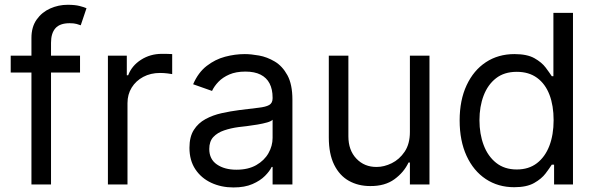

<svg xmlns="http://www.w3.org/2000/svg" viewBox="-20 -782 2526 814"><path d="M319.3 -545.9V-474.6H25.4V-545.9ZM113.3 0V-621.1Q113.3 -668 135.5 -699.2Q157.7 -730.5 192.9 -746.1Q228 -761.7 266.6 -761.7Q297.9 -761.7 317.6 -756.6Q337.4 -751.5 346.7 -747.1L322.3 -674.8Q315.9 -677.2 304.9 -680.4Q293.9 -683.6 275.4 -683.6Q233.9 -683.6 215.1 -662.4Q196.3 -641.1 196.3 -600.6V0Z M437.5 0V-545.9H517.6V-462.9H523.4Q538.6 -503.4 577.9 -528.6Q617.2 -553.7 666 -553.7Q675.3 -553.7 689 -553.5Q702.6 -553.2 710 -552.7V-467.8Q705.6 -468.8 690.4 -470.7Q675.3 -472.7 658.2 -472.7Q618.7 -472.7 587.4 -456.1Q556.2 -439.5 538.3 -410.6Q520.5 -381.8 520.5 -344.7V0Z M969.7 12.7Q918 12.7 875.5 -7.1Q833 -26.9 808.1 -64.5Q783.2 -102.1 783.2 -155.3Q783.2 -202.1 801.8 -231.2Q820.3 -260.3 851.3 -277.1Q882.3 -293.9 919.7 -302.2Q957 -310.5 995.1 -315.4Q1044.9 -321.8 1075.9 -325.2Q1106.9 -328.6 1121.3 -336.9Q1135.7 -345.2 1135.7 -365.2V-368.2Q1135.7 -403.3 1123 -428Q1110.4 -452.6 1084.7 -465.6Q1059.1 -478.5 1020.5 -478.5Q980.5 -478.5 952.4 -466.3Q924.3 -454.1 906.2 -435.3Q888.2 -416.5 878.9 -396.5L798.8 -424.8Q820.3 -474.6 856.2 -502.4Q892.1 -530.3 934.3 -541.5Q976.6 -552.7 1017.6 -552.7Q1043.9 -552.7 1078.1 -546.6Q1112.3 -540.5 1144.8 -521.2Q1177.2 -502 1198.5 -463.1Q1219.7 -424.3 1219.7 -359.4V0H1135.7V-74.2H1131.8Q1123.5 -56.6 1103.5 -36.4Q1083.5 -16.1 1050.5 -1.7Q1017.6 12.7 969.7 12.7ZM982.4 -62.5Q1032.2 -62.5 1066.4 -82Q1100.6 -101.6 1118.2 -132.6Q1135.7 -163.6 1135.7 -197.3V-274.4Q1130.4 -268.1 1112.5 -262.9Q1094.7 -257.8 1071.5 -253.9Q1048.3 -250 1026.4 -247.3Q1004.4 -244.6 991.2 -243.2Q958.5 -238.8 930.2 -229.2Q901.9 -219.7 884.5 -201.2Q867.2 -182.6 867.2 -150.4Q867.2 -106.9 899.7 -84.7Q932.1 -62.5 982.4 -62.5Z M1717.8 -222.7V-545.9H1800.8V0H1717.8V-92.8H1711.9Q1692.4 -51.3 1652.1 -22Q1611.8 7.3 1549.8 6.8Q1498.5 6.8 1459 -15.4Q1419.4 -37.6 1396.7 -83.5Q1374 -129.4 1374 -199.2V-545.9H1457V-204.1Q1457 -145 1491 -109.4Q1524.9 -73.7 1577.1 -74.2Q1608.4 -74.2 1640.9 -90.1Q1673.3 -106 1695.6 -138.9Q1717.8 -171.9 1717.8 -222.7Z M2160.2 11.7Q2091.8 11.7 2039.6 -22.9Q1987.3 -57.6 1958 -121.3Q1928.7 -185.1 1928.7 -271.5Q1928.7 -357.4 1958.3 -420.7Q1987.8 -483.9 2040 -518.3Q2092.3 -552.7 2161.1 -552.7Q2214.8 -552.7 2245.8 -535.2Q2276.9 -517.6 2293.5 -495.4Q2310.1 -473.1 2319.3 -459H2326.2V-727.5H2409.2V0H2329.1V-84H2319.3Q2310.1 -69.3 2293 -46.6Q2275.9 -23.9 2244.4 -6.1Q2212.9 11.7 2160.2 11.7ZM2170.9 -63.5Q2221.7 -63.5 2256.3 -90.1Q2291 -116.7 2309.1 -163.8Q2327.1 -210.9 2327.1 -272.5Q2327.1 -334 2309.6 -380.1Q2292 -426.3 2257.1 -451.9Q2222.2 -477.5 2170.9 -477.5Q2117.7 -477.5 2082.8 -450.2Q2047.9 -422.9 2030.3 -376.5Q2012.7 -330.1 2012.7 -272.5Q2012.7 -214.4 2030.5 -167Q2048.3 -119.6 2083.5 -91.6Q2118.7 -63.5 2170.9 -63.5Z"/></svg>

Font: Inter V
Style: 
Weight: 400
Designer: Rasmus Andersson
Foundry: rsms
Version: Version 4.000;git-a3f224843